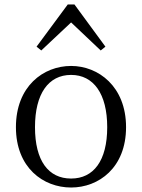

<svg xmlns="http://www.w3.org/2000/svg" viewBox="-20 -822 634 856"><path d="M297 -722 429 -597 450 -614 312 -802H282L143 -614L164 -597ZM297 -26C196 -26 136 -105 136 -255C136 -404 196 -488 297 -488C397 -488 458 -404 458 -255C458 -105 397 -26 297 -26ZM297 -528C173 -528 51 -437 51 -255C51 -74 173 14 297 14C420 14 542 -74 542 -255C542 -437 418 -528 297 -528Z"/></svg>

Font: Source Han Serif AKR9
Style: Regular
Weight: 400
Designer: Ryoko NISHIZUKA 西塚涼子 (kana & ideographs); Frank Grießhammer (Latin, Greek & Cyrillic); Sandoll Communications 산돌커뮤니케이션, 
Foundry: Adobe Systems Incorporated
Version: Version 1.005;hotconv 1.0.107;makeotfexe 2.5.65593